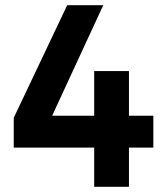

<svg xmlns="http://www.w3.org/2000/svg" viewBox="-20 -720 640 740"><path d="M33 -151V-266L239 -700H378L162 -233L131 -274H571V-151ZM343 0V-446H477V0Z"/></svg>

Font: SUSE Thin
Style: Bold
Weight: 700
Version: Version 1.000